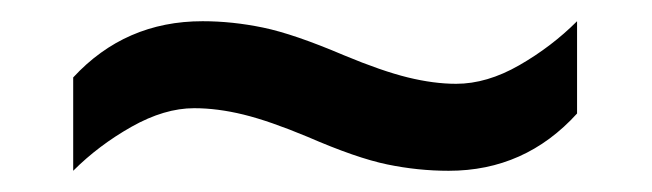

<svg xmlns="http://www.w3.org/2000/svg" viewBox="-20 -443 615 181"><path d="M270 -314Q234 -329 209.5 -335Q185 -341 163 -341Q135 -341 104 -323.5Q73 -306 49 -282V-370Q98 -423 171 -423Q199 -423 228 -417Q257 -411 304 -391Q340 -376 364.5 -370Q389 -364 410 -364Q439 -364 469.5 -381.5Q500 -399 524 -423V-336Q475 -282 403 -282Q374 -282 345 -288Q316 -294 270 -314Z"/></svg>

Font: Noto Sans Lao Looped Medium
Style: Regular
Weight: 500
Designer: Mark Frömberg, Ben Mitchell
Foundry: The Fontpad Ltd
Version: Version 1.002; ttfautohint (v1.8.4.7-5d5b)